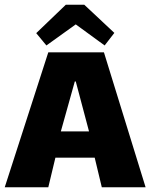

<svg xmlns="http://www.w3.org/2000/svg" viewBox="-20 -791 635 811"><path d="M380 -125H214L184 0H0L184 -570H419L595 0H410ZM296 -447 237 -236H356L300 -447ZM422 -599 300 -688 176 -599 133 -651 258 -771H336L463 -652Z"/></svg>

Font: Lalezar
Style: Regular
Weight: 400
Designer: Borna Izadpanah
Foundry: Borna Izadpanah
Version: Version 1.003